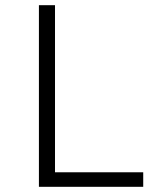

<svg xmlns="http://www.w3.org/2000/svg" viewBox="-20 -720 640 740"><path d="M130 0H532V-56H192V-700H130Z"/></svg>

Font: CommitMonoV142 ExtLt
Style: Regular
Weight: 200
Monospace: yes
Designer: Eigil Nikolajsen
Foundry: Eigil Nikolajsen
Version: Version 1.142